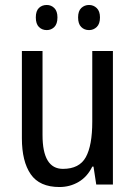

<svg xmlns="http://www.w3.org/2000/svg" viewBox="-20 -742 545 772"><path d="M434 -537V0H367L356 -72H351Q331 -31 296 -10.5Q261 10 219 10Q139 10 103.5 -41.5Q68 -93 68 -186V-537H151V-199Q151 -63 233 -63Q299 -63 325 -110Q351 -157 351 -253V-537ZM124 -672Q124 -698 136.5 -710Q149 -722 168 -722Q186 -722 198.5 -709.5Q211 -697 211 -672Q211 -646 198.5 -633.5Q186 -621 168 -621Q149 -621 136.5 -633.5Q124 -646 124 -672ZM294 -672Q294 -698 307 -710Q320 -722 338 -722Q356 -722 369 -709.5Q382 -697 382 -672Q382 -646 369 -633.5Q356 -621 338 -621Q319 -621 306.5 -633.5Q294 -646 294 -672Z"/></svg>

Font: Noto Sans Malayalam Condensed
Style: Regular
Weight: 400
Width: 3
Designer: Jelle Bosma - Monotype Design Team
Foundry: Monotype Imaging Inc.
Version: Version 2.104; ttfautohint (v1.8.4.7-5d5b)